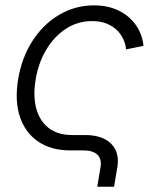

<svg xmlns="http://www.w3.org/2000/svg" viewBox="-20 -564 582 720"><path d="M344.7 136.2 356.9 63.5Q362.3 33.2 345.7 16.6Q329.1 0 293 0H242.7Q172.4 0 123.8 -32.7Q75.2 -65.4 54.9 -125.2Q34.7 -185.1 47.9 -266.1Q61.5 -348.6 102.1 -411.1Q142.6 -473.6 202.4 -508.8Q262.2 -543.9 333 -543.9Q375 -543.9 408.2 -531.5Q441.4 -519 465.1 -497.6Q488.8 -476.1 502.2 -448.7Q515.6 -421.4 518.1 -392.1L452.6 -378.9Q451.2 -397.9 442.6 -416.7Q434.1 -435.5 418.5 -450.9Q402.8 -466.3 379.6 -475.6Q356.4 -484.9 325.2 -484.9Q271 -484.9 226.8 -455.8Q182.6 -426.8 153.3 -377.4Q124 -328.1 113.8 -266.6Q103.5 -205.1 115.7 -158.2Q127.9 -111.3 161.9 -84.5Q195.8 -57.6 250.5 -57.6H300.3Q342.3 -57.6 371.1 -43.2Q399.9 -28.8 413.1 -1.7Q426.3 25.4 419.9 63.5L407.7 136.2Z"/></svg>

Font: Inter 20pt Light
Style: Italic
Weight: 300
Italic angle: -9.3988°
Version: Version 4.001;git-66647c0bb